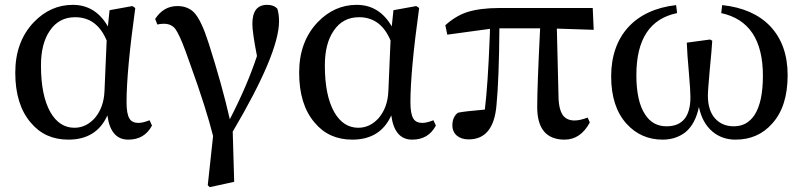

<svg xmlns="http://www.w3.org/2000/svg" viewBox="-20 -561 3312 792"><path d="M262 15C339 15 393 -18 423 -85C432 -18 461 15 509 15C554 15 586 -4 607 -43L597 -65C579 -58 564 -54 551 -54C534 -54 521 -60 514 -72C506 -85 502 -107 502 -139C502 -225 514 -355 538 -528L526 -536L432 -519L425 -452C391 -511 343 -541 280 -541C219 -541 165 -517 119 -469C68 -415 43 -346 43 -261C43 -174 64 -105 107 -55C146 -8 198 15 262 15ZM287 -34C246 -34 213 -55 188 -98C162 -144 149 -208 149 -291C149 -351 161 -399 186 -435C211 -472 246 -490 290 -490C350 -490 393 -458 420 -394L411 -185C409 -140 396 -104 372 -75C348 -48 320 -34 287 -34Z M946 189 940 -18C1067 -233 1131 -385 1131 -473C1131 -492 1129 -509 1124 -525C1114 -536 1100 -541 1082 -541C1041 -541 1021 -515 1021 -462C1021 -440 1027 -396 1040 -330C1014 -251 977 -164 928 -69C907 -162 878 -266 841 -382C821 -445 801 -488 780 -510C763 -527 740 -536 712 -536C673 -536 643 -518 620 -483L629 -460C638 -462 647 -463 656 -463C676 -463 692 -456 703 -442C714 -427 728 -397 745 -351C749 -339 756 -320 765 -295C809 -174 840 -75 859 0L837 203L845 211Z M1433 15C1510 15 1564 -18 1594 -85C1603 -18 1632 15 1680 15C1725 15 1757 -4 1778 -43L1768 -65C1750 -58 1735 -54 1722 -54C1705 -54 1692 -60 1685 -72C1677 -85 1673 -107 1673 -139C1673 -225 1685 -355 1709 -528L1697 -536L1603 -519L1596 -452C1562 -511 1514 -541 1451 -541C1390 -541 1336 -517 1290 -469C1239 -415 1214 -346 1214 -261C1214 -174 1235 -105 1278 -55C1317 -8 1369 15 1433 15ZM1458 -34C1417 -34 1384 -55 1359 -98C1333 -144 1320 -208 1320 -291C1320 -351 1332 -399 1357 -435C1382 -472 1417 -490 1461 -490C1521 -490 1564 -458 1591 -394L1582 -185C1580 -140 1567 -104 1543 -75C1519 -48 1491 -34 1458 -34Z M2309 15C2353 15 2388 -9 2413 -56L2404 -76C2383 -68 2365 -64 2350 -64C2329 -64 2314 -71 2303 -84C2292 -99 2285 -123 2284 -157L2277 -443L2429 -438L2425 -528H2041C1986 -528 1941 -522 1907 -511C1876 -501 1846 -483 1817 -457L1825 -418L2001 -442C2001 -434 2001 -422 2000 -406C1995 -274 1988 -175 1980 -109C1923 -104 1886 -100 1869 -96C1854 -85 1846 -67 1846 -44C1846 -8 1873 14 1913 14C1982 14 2020 -33 2028 -127C2035 -200 2039 -305 2040 -444H2208C2200 -285 2196 -177 2196 -119C2196 -30 2234 15 2309 15Z M2713 15C2751 15 2783 4 2809 -17C2836 -40 2854 -75 2863 -120C2872 -76 2891 -42 2918 -19C2945 4 2977 15 3014 15C3076 15 3126 -7 3165 -51C3208 -98 3229 -165 3229 -251C3229 -335 3205 -402 3157 -453C3110 -502 3044 -531 2959 -540L2955 -507C3070 -482 3127 -396 3127 -248C3127 -175 3115 -121 3092 -86C3071 -55 3043 -40 3007 -40C2975 -40 2949 -51 2930 -72C2910 -94 2900 -126 2900 -167C2900 -183 2903 -219 2908 -276C2913 -330 2917 -369 2918 -393L2909 -398L2813 -385C2814 -354 2817 -312 2822 -257C2826 -210 2828 -178 2828 -161C2828 -80 2795 -40 2729 -40C2692 -40 2662 -56 2641 -89C2617 -125 2605 -179 2605 -251C2605 -399 2661 -484 2773 -507L2769 -540C2600 -521 2501 -414 2501 -246C2501 -163 2522 -97 2565 -50C2604 -7 2654 15 2713 15Z"/></svg>

Font: AllPunType SemiBold
Style: Regular
Weight: 600
Version: 1.0